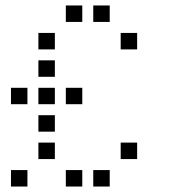

<svg xmlns="http://www.w3.org/2000/svg" viewBox="-20 -700 640 700"><path d="M221 -680Q220 -680 220 -680Q220 -680 220 -679V-621Q220 -620 220 -620Q220 -620 221 -620H279Q280 -620 280 -620Q280 -620 280 -621V-679Q280 -680 280 -680Q280 -680 279 -680ZM321 -680Q320 -680 320 -680Q320 -680 320 -679V-621Q320 -620 320 -620Q320 -620 321 -620H379Q380 -620 380 -620Q380 -620 380 -621V-679Q380 -680 380 -680Q380 -680 379 -680ZM121 -580Q120 -580 120 -580Q120 -580 120 -579V-521Q120 -520 120 -520Q120 -520 121 -520H179Q180 -520 180 -520Q180 -520 180 -521V-579Q180 -580 180 -580Q180 -580 179 -580ZM421 -580Q420 -580 420 -580Q420 -580 420 -579V-521Q420 -520 420 -520Q420 -520 421 -520H479Q480 -520 480 -520Q480 -520 480 -521V-579Q480 -580 480 -580Q480 -580 479 -580ZM121 -480Q120 -480 120 -480Q120 -480 120 -479V-421Q120 -420 120 -420Q120 -420 121 -420H179Q180 -420 180 -420Q180 -420 180 -421V-479Q180 -480 180 -480Q180 -480 179 -480ZM21 -380Q20 -380 20 -380Q20 -380 20 -379V-321Q20 -320 20 -320Q20 -320 21 -320H79Q80 -320 80 -320Q80 -320 80 -321V-379Q80 -380 80 -380Q80 -380 79 -380ZM121 -380Q120 -380 120 -380Q120 -380 120 -379V-321Q120 -320 120 -320Q120 -320 121 -320H179Q180 -320 180 -320Q180 -320 180 -321V-379Q180 -380 180 -380Q180 -380 179 -380ZM221 -380Q220 -380 220 -380Q220 -380 220 -379V-321Q220 -320 220 -320Q220 -320 221 -320H279Q280 -320 280 -320Q280 -320 280 -321V-379Q280 -380 280 -380Q280 -380 279 -380ZM121 -280Q120 -280 120 -280Q120 -280 120 -279V-221Q120 -220 120 -220Q120 -220 121 -220H179Q180 -220 180 -220Q180 -220 180 -221V-279Q180 -280 180 -280Q180 -280 179 -280ZM121 -180Q120 -180 120 -180Q120 -180 120 -179V-121Q120 -120 120 -120Q120 -120 121 -120H179Q180 -120 180 -120Q180 -120 180 -121V-179Q180 -180 180 -180Q180 -180 179 -180ZM421 -180Q420 -180 420 -180Q420 -180 420 -179V-121Q420 -120 420 -120Q420 -120 421 -120H479Q480 -120 480 -120Q480 -120 480 -121V-179Q480 -180 480 -180Q480 -180 479 -180ZM21 -80Q20 -80 20 -80Q20 -80 20 -79V-21Q20 -20 20 -20Q20 -20 21 -20H79Q80 -20 80 -20Q80 -20 80 -21V-79Q80 -80 80 -80Q80 -80 79 -80ZM221 -80Q220 -80 220 -80Q220 -80 220 -79V-21Q220 -20 220 -20Q220 -20 221 -20H279Q280 -20 280 -20Q280 -20 280 -21V-79Q280 -80 280 -80Q280 -80 279 -80ZM321 -80Q320 -80 320 -80Q320 -80 320 -79V-21Q320 -20 320 -20Q320 -20 321 -20H379Q380 -20 380 -20Q380 -20 380 -21V-79Q380 -80 380 -80Q380 -80 379 -80Z"/></svg>

Font: Doto Black Medium
Style: Regular
Weight: 500
Monospace: yes
Version: Version 1.000